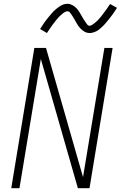

<svg xmlns="http://www.w3.org/2000/svg" viewBox="-20 -986 640 1006"><path d="M39 0 160 -735H221L415 -58L527 -735H570L449 0H388L194 -677L82 0ZM450 -813Q442 -813 435 -815Q428 -817 422 -820.5Q416 -824 410.5 -828.5Q405 -833 400 -838.5Q395 -844 391 -849.5Q387 -855 383.5 -861Q380 -867 376.5 -873.5Q373 -880 369 -886.5Q365 -893 361 -899.5Q357 -906 353.5 -911Q350 -916 345.5 -921.5Q341 -927 333 -927Q329 -927 324.5 -925Q320 -923 316.5 -921Q313 -919 309 -915.5Q305 -912 300.5 -908Q296 -904 293.5 -902Q291 -900 288.5 -897Q286 -894 283.5 -891Q281 -888 278 -885Q275 -882 272.5 -878.5Q270 -875 267 -871Q264 -867 260.5 -863Q257 -859 254 -854.5Q251 -850 247.5 -845Q244 -840 240.5 -835Q237 -830 233.5 -824.5Q230 -819 226 -813L190 -834Q196 -843 201.5 -851.5Q207 -860 212.5 -868Q218 -876 223.5 -883Q229 -890 234.5 -896.5Q240 -903 244.5 -908.5Q249 -914 253.5 -919Q258 -924 263 -929Q268 -934 275 -939.5Q282 -945 288 -949.5Q294 -954 301.5 -958Q309 -962 317 -964Q325 -966 333 -966Q341 -966 347.5 -964Q354 -962 360.5 -958.5Q367 -955 372.5 -950.5Q378 -946 383 -940.5Q388 -935 392 -929Q396 -923 399.5 -917Q403 -911 406.5 -905Q410 -899 414 -892Q418 -885 422 -879Q426 -873 429.5 -868Q433 -863 437.5 -857Q442 -851 450 -851Q454 -851 458.5 -853.5Q463 -856 466 -858Q469 -860 473 -863Q477 -866 482 -870.5Q487 -875 489.5 -877Q492 -879 494.5 -882Q497 -885 499 -887.5Q501 -890 504.5 -893.5Q508 -897 510.5 -900.5Q513 -904 516 -908Q519 -912 522 -916Q525 -920 528.5 -924.5Q532 -929 535.5 -934Q539 -939 542.5 -944Q546 -949 549.5 -954.5Q553 -960 557 -965L593 -945Q587 -935 581 -926.5Q575 -918 570 -910.5Q565 -903 559 -896Q553 -889 548 -882.5Q543 -876 538 -870Q533 -864 528.5 -859Q524 -854 519.5 -849.5Q515 -845 508 -839Q501 -833 495 -828.5Q489 -824 481 -820.5Q473 -817 465.5 -815Q458 -813 450 -813Z"/></svg>

Font: Iosevka Aile Extralight
Style: Italic
Weight: 200
Italic angle: -9°
Designer: Belleve Invis
Foundry: Belleve Invis
Version: Version 31.1.0; ttfautohint (v1.8.4)